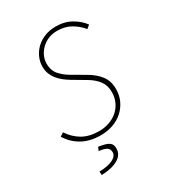

<svg xmlns="http://www.w3.org/2000/svg" viewBox="-209 -790 1018 1124"><g transform="rotate(-30 300.0 -228.0)"><path d="M256 12Q185 12 133 -16.5Q81 -45 48 -98L72 -114Q104 -66 149.5 -40Q195 -14 260 -14Q297 -14 329.5 -25.5Q362 -37 386 -58Q410 -79 424 -109Q438 -139 438 -176Q438 -221 414.5 -252Q391 -283 352 -306L264 -358Q244 -370 225 -385Q206 -400 191.5 -418Q177 -436 168.5 -458Q160 -480 160 -506Q160 -539 173.5 -569Q187 -599 211 -622Q235 -645 269 -658.5Q303 -672 344 -672Q404 -672 449 -646Q494 -620 520 -584L498 -566Q472 -599 432 -622.5Q392 -646 338 -646Q304 -646 277 -634Q250 -622 230.5 -602.5Q211 -583 200.5 -559Q190 -535 190 -510Q190 -462 216.5 -433Q243 -404 278 -384L364 -334Q411 -307 439.5 -270.5Q468 -234 468 -180Q468 -136 451.5 -101Q435 -66 406.5 -40.5Q378 -15 339.5 -1.5Q301 12 256 12ZM144 216 142 192Q204 190 235 173.5Q266 157 266 132Q266 109 249 99Q232 89 198 86L208 62Q235 66 252 71Q269 76 279 83.5Q289 91 292.5 101Q296 111 296 124Q296 167 254 190.5Q212 214 144 216Z"/></g></svg>

Font: Source Code Pro ExtraLight
Style: Italic
Weight: 200
Italic angle: -11°
Monospace: yes
Designer: Paul D. Hunt, Teo Tuominen
Foundry: Adobe Systems Incorporated
Version: Version 1.050;PS 1.000;hotconv 16.6.51;makeotf.lib2.5.65220